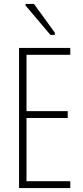

<svg xmlns="http://www.w3.org/2000/svg" viewBox="-20 -958 425 978"><path d="M237 -780H259V-792L153 -938H110V-930ZM77 0H338V-35H115V-357H325V-392H115V-679H338V-714H77Z"/></svg>

Font: Noto Sans ExtraCondensed ExtraLight
Style: Regular
Weight: 200
Width: 2
Designer: Monotype Design Team
Foundry: Monotype Imaging Inc.
Version: Version 2.013